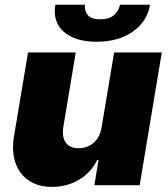

<svg xmlns="http://www.w3.org/2000/svg" viewBox="-20 -761 689 789"><path d="M36.9 -197.4 95.2 -545.5H291.2L240.1 -238.6Q234 -197.8 250.2 -174.9Q266.3 -152 304 -152Q322.1 -152 337.9 -158Q353.7 -164.1 365.9 -175.2Q378.2 -186.4 386.4 -202.4Q394.5 -218.4 397.7 -238.6L448.9 -545.5H644.9L554 0H367.9L384.9 -103.7H379.3Q366.5 -76.7 346.8 -55.9Q327.1 -35.2 302.7 -21.1Q278.4 -7.1 250.5 0Q222.7 7.1 193.2 7.1Q150.2 7.1 117.7 -8.2Q85.2 -23.4 65 -50.6Q44.7 -77.8 37.3 -115.2Q29.8 -152.7 36.9 -197.4ZM207.4 -741.5H329.5Q325.6 -719.5 339.5 -700.6Q353 -681.8 392 -681.8Q430.4 -681.8 449.6 -699.9Q468.8 -718 473 -741.5H596.6Q584.9 -672.6 525.6 -631Q466.6 -589.5 377.1 -589.5Q288 -589.5 241.5 -631Q195.7 -672.2 207.4 -741.5Z"/></svg>

Font: Inter P Black
Style: Italic
Weight: 900
Italic angle: -9.40001°
Designer: Rasmus Andersson
Foundry: rsms
Version: Version 3.018;git-588b23468